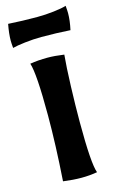

<svg xmlns="http://www.w3.org/2000/svg" viewBox="-123 -776 500 829"><g transform="rotate(-15 127.0 -361.5)"><path d="M53 0Q64 -161 64 -292Q64 -479 48 -527Q84 -533 126 -533Q158 -533 200 -527Q195 -475 192 -388Q189 -301 189 -227Q189 -42 205 0Q171 6 134 6Q98 6 53 0ZM-8 -645Q-8 -676 0 -718Q63 -714 129 -714Q166 -714 204 -718.5Q242 -723 260 -729Q262 -707 262 -696Q262 -663 253 -622Q192 -626 124 -626Q88 -626 50 -621.5Q12 -617 -6 -612Q-8 -634 -8 -645Z"/></g></svg>

Font: Mirza
Style: Bold
Weight: 700
Designer: Arabic design by Kourosh Beigpour, Latin design by Eduardo Tunni, engineering by Lasse Fister
Version: Version 1.0010g